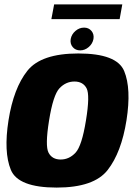

<svg xmlns="http://www.w3.org/2000/svg" viewBox="-20 -844 618 869"><path d="M236.5 5Q62 5 29 -75.5Q-4 -156 18.5 -299.5Q41.5 -445 103.8 -523.5Q166 -602 334.5 -602Q509 -602 542 -522.5Q575 -443 552.5 -299.5Q529.5 -154.5 467.5 -74.8Q405.5 5 236.5 5ZM254.5 -122Q293 -122 321.8 -152.8Q350.5 -183.5 369 -298.5Q388 -414 371.8 -444.5Q355.5 -475 317 -475Q278 -475 249.2 -444.5Q220.5 -414 202 -298.5Q183.5 -183.5 199.8 -152.8Q216 -122 254.5 -122ZM343 -616Q321.5 -616 309 -631Q296.5 -646 300 -667.5Q304 -689 321.5 -704Q339 -719 360.5 -719Q381.5 -719 394 -704Q406.5 -689 403 -667.5Q399 -646 381.5 -631Q364 -616 343 -616ZM212.5 -757.5 225 -824H533.5L521.5 -757.5Z"/></svg>

Font: Anybody ExtraBold
Style: Italic
Weight: 800
Italic angle: -10°
Designer: Tyler Finck
Foundry: Etcetera Type Company
Version: Version 1.010; ttfautohint (v1.8.3) -l 8 -r 50 -G 200 -x 14 